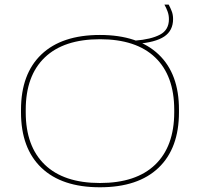

<svg xmlns="http://www.w3.org/2000/svg" viewBox="-20 -801 866 832"><path d="M413 10.5Q248 10.5 159.5 -74Q71 -158.5 71 -314.5V-325Q71 -481 159.5 -565.2Q248 -649.5 413 -649.5Q578.5 -649.5 667.2 -565.2Q756 -481 755.5 -325V-314.5Q755.5 -158.5 667 -74Q578.5 10.5 413 10.5ZM413 -8Q570 -8 652.5 -87.5Q735 -167 735 -314.5V-325Q735 -473 652.5 -552Q570 -631 413 -631Q256.5 -631 174 -552Q91.5 -473 91.5 -325V-314.5Q91.5 -167 174 -87.5Q256.5 -8 413 -8ZM571.5 -611 566 -625Q634.5 -630.5 673.2 -650.8Q712 -671 712 -718Q712 -735.5 706.2 -751.2Q700.5 -767 692.5 -781H711Q718.5 -767 724.2 -752.2Q730 -737.5 730 -718.5Q730 -668.5 691.8 -642.8Q653.5 -617 571.5 -611Z"/></svg>

Font: Anek Latin Expanded Thin
Style: Regular
Weight: 250
Width: 7
Designer: Yesha Goshar
Foundry: Ek Type
Version: Version 1.003